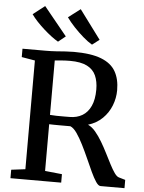

<svg xmlns="http://www.w3.org/2000/svg" viewBox="-64 -1047 824 1097"><g transform="rotate(5 348.0 -498.5)"><path d="M38 0V-48.5L118.5 -58.5V-682L42 -695V-743H173.5Q207 -743 235.2 -745Q263.5 -747 288.2 -748.8Q313 -750.5 336.5 -750.5Q435 -750.5 493 -728Q551 -705.5 576.2 -661.8Q601.5 -618 601.5 -553.5Q601.5 -508.5 584.8 -465.8Q568 -423 535 -390.5Q502 -358 453 -343Q476 -332.5 496.2 -308.5Q516.5 -284.5 535 -253.2Q553.5 -222 570 -189.2Q586.5 -156.5 601.2 -128Q616 -99.5 629.2 -80.8Q642.5 -62 654.5 -58.5L692 -47.5V0H554.5Q542 0 527.8 -21.2Q513.5 -42.5 497.5 -77Q481.5 -111.5 464 -151Q446.5 -190.5 428 -227.2Q409.5 -264 390.8 -291Q372 -318 353 -325.5Q342.5 -325.5 325 -325.5Q307.5 -325.5 289 -325.5Q270.5 -325.5 254.8 -325.8Q239 -326 231.5 -326.5V-58.5L329 -48.5V0ZM344 -378Q386 -378 417 -396.5Q448 -415 465.2 -452.5Q482.5 -490 482.5 -547Q482.5 -593.5 467.5 -627.2Q452.5 -661 416.8 -679.2Q381 -697.5 318.5 -697.5Q303.5 -697.5 288.5 -696.8Q273.5 -696 259.2 -694.5Q245 -693 231.5 -692V-380Q245.5 -378.5 268 -378Q290.5 -377.5 312 -377.8Q333.5 -378 344 -378ZM240 -801Q222.5 -811 201 -827.2Q179.5 -843.5 157.2 -863.5Q135 -883.5 115.5 -904.2Q96 -925 82.5 -944.5L150 -997L282.5 -834.5L241 -801ZM435 -801Q411.5 -814.5 383.5 -838.8Q355.5 -863 329.2 -891Q303 -919 285 -944.5L354 -997L476.5 -832L436 -801Z"/></g></svg>

Font: Merriweather 28pt Medium
Style: Regular
Weight: 500
Version: Version 2.100